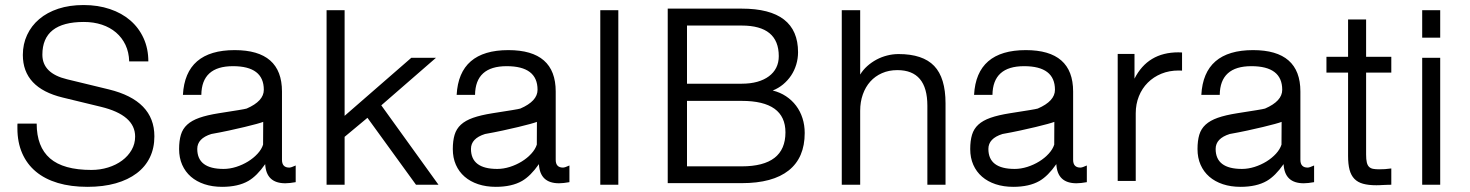

<svg xmlns="http://www.w3.org/2000/svg" viewBox="-20 -724 5811 759"><path d="M590.3 -185.1Q590.3 -138.7 572.5 -101.8Q554.7 -64.9 520.5 -39.1Q486.3 -13.2 437.3 0.7Q388.2 14.6 325.7 14.6Q260.3 14.6 208.7 -0.7Q157.2 -16.1 121.8 -45.7Q86.4 -75.2 67.6 -118.4Q48.8 -161.6 48.8 -216.8V-226.1Q48.8 -228.5 48.8 -230.5Q48.8 -232.9 49.3 -235.4H125Q125 -143.6 177.7 -97.9Q230.5 -52.2 341.3 -52.2Q376 -52.2 407.5 -62Q439 -71.8 462.6 -89.4Q486.3 -106.9 500.2 -131.1Q514.2 -155.3 514.2 -184.1Q514.2 -269 378.9 -301.8L228 -338.4Q70.3 -376.5 70.3 -506.8Q70.3 -549.8 87.2 -585.9Q104 -622.1 135 -648.4Q166 -674.8 210.4 -689.5Q254.9 -704.1 310.5 -704.1Q367.2 -704.1 414.3 -688.2Q461.4 -672.4 495.1 -643.3Q528.8 -614.3 547.6 -573Q566.4 -531.7 566.4 -481.4H490.7Q489.7 -517.6 476.1 -546.4Q462.4 -575.2 438.7 -595.5Q415 -615.7 382.6 -626.5Q350.1 -637.2 311.5 -637.2Q147.5 -637.2 147.5 -507.8Q147.5 -434.1 245.1 -410.6L410.2 -370.6Q590.3 -326.7 590.3 -185.1Z M1148.9 -3.9Q1124.5 0.5 1107.9 0.5Q1032.2 0.5 1028.3 -75.2Q995.6 -28.3 961.9 -8.8Q921.4 14.6 857.9 14.6Q819.8 14.6 788.3 4.2Q756.8 -6.3 734.6 -25.6Q712.4 -44.9 700.2 -72.5Q688 -100.1 688 -134.8Q688 -167.5 695.1 -191.2Q702.1 -214.8 720 -231.2Q737.8 -247.6 768.1 -258.3Q798.3 -269 845.2 -276.4Q895 -284.2 922.1 -288.6Q949.2 -293 955.1 -294.9Q1022.9 -324.2 1022.9 -369.1Q1022.9 -462.4 900.9 -462.4Q777.3 -462.4 775.9 -349.1H703.1Q712.9 -525.9 907.7 -525.9Q1094.7 -525.9 1094.7 -362.3V-92.3Q1094.7 -61.5 1123.5 -61.5Q1130.9 -61.5 1148.9 -69.8ZM1020.5 -242.2Q1013.2 -239.3 993.7 -233.9Q974.1 -228.5 946.5 -221.9Q918.9 -215.3 885.3 -208Q851.6 -200.7 815.4 -194.3Q759.8 -176.8 759.8 -135.3Q759.8 -56.2 863.8 -56.2Q888.2 -56.2 913.6 -64.2Q939 -72.3 960.7 -85.7Q982.4 -99.1 998.3 -116.5Q1014.2 -133.8 1020 -152.3Z M1713.4 6.3H1624.5L1432.6 -258.3L1342.3 -183.1V6.3H1271V-683.6H1342.3V-266.1L1606 -495.6H1703.6L1487.3 -307.6Z M2231 -3.9Q2206.5 0.5 2189.9 0.5Q2114.3 0.5 2110.4 -75.2Q2077.6 -28.3 2043.9 -8.8Q2003.4 14.6 1939.9 14.6Q1901.9 14.6 1870.4 4.2Q1838.9 -6.3 1816.7 -25.6Q1794.4 -44.9 1782.2 -72.5Q1770 -100.1 1770 -134.8Q1770 -167.5 1777.1 -191.2Q1784.2 -214.8 1802 -231.2Q1819.8 -247.6 1850.1 -258.3Q1880.4 -269 1927.2 -276.4Q1977.1 -284.2 2004.2 -288.6Q2031.2 -293 2037.1 -294.9Q2105 -324.2 2105 -369.1Q2105 -462.4 1982.9 -462.4Q1859.4 -462.4 1857.9 -349.1H1785.2Q1794.9 -525.9 1989.7 -525.9Q2176.8 -525.9 2176.8 -362.3V-92.3Q2176.8 -61.5 2205.6 -61.5Q2212.9 -61.5 2231 -69.8ZM2102.5 -242.2Q2095.2 -239.3 2075.7 -233.9Q2056.2 -228.5 2028.6 -221.9Q2001 -215.3 1967.3 -208Q1933.6 -200.7 1897.5 -194.3Q1841.8 -176.8 1841.8 -135.3Q1841.8 -56.2 1945.8 -56.2Q1970.2 -56.2 1995.6 -64.2Q2021 -72.3 2042.7 -85.7Q2064.5 -99.1 2080.3 -116.5Q2096.2 -133.8 2102.1 -152.3Z M2424.3 6.3H2353V-683.6H2424.3Z M3161.1 -198.2Q3161.1 -100.6 3097.9 -50.3Q3034.7 0 2912.1 0H2619.6V-689.9H2912.1Q3134.8 -689.9 3134.8 -517.6Q3134.8 -492.7 3127.7 -469Q3120.6 -445.3 3107.4 -425.5Q3094.2 -405.8 3075.7 -390.4Q3057.1 -375 3034.7 -366.2Q3064 -358.9 3087.2 -343.5Q3110.4 -328.1 3127 -306.2Q3143.6 -284.2 3152.3 -256.8Q3161.1 -229.5 3161.1 -198.2ZM3058.6 -502Q3058.6 -623 2912.1 -623H2695.8V-393.1H2912.1Q2946.3 -393.1 2973.4 -400.6Q3000.5 -408.2 3019.5 -422.4Q3038.6 -436.5 3048.6 -456.5Q3058.6 -476.6 3058.6 -502ZM3085 -200.7Q3085 -325.2 2912.1 -325.2H2695.8V-66.4H2912.1Q3085 -66.4 3085 -200.7Z M3717.8 6.3H3646V-306.2Q3646 -446.8 3527.3 -446.8Q3493.7 -446.8 3466.6 -434.8Q3439.5 -422.9 3420.4 -401.6Q3401.4 -380.4 3390.9 -350.8Q3380.4 -321.3 3380.4 -286.1V6.3H3307.6V-683.6H3380.4V-429.2Q3391.6 -447.8 3408.2 -462.6Q3424.8 -477.5 3444.8 -488.3Q3464.8 -499 3487.1 -504.6Q3509.3 -510.3 3532.2 -510.3Q3627.9 -510.3 3672.9 -463.4Q3717.8 -416.5 3717.8 -315.4Z M4276.4 -3.9Q4252 0.5 4235.4 0.5Q4159.7 0.5 4155.8 -75.2Q4123 -28.3 4089.4 -8.8Q4048.8 14.6 3985.4 14.6Q3947.3 14.6 3915.8 4.2Q3884.3 -6.3 3862.1 -25.6Q3839.8 -44.9 3827.6 -72.5Q3815.4 -100.1 3815.4 -134.8Q3815.4 -167.5 3822.5 -191.2Q3829.6 -214.8 3847.4 -231.2Q3865.2 -247.6 3895.5 -258.3Q3925.8 -269 3972.7 -276.4Q4022.5 -284.2 4049.6 -288.6Q4076.7 -293 4082.5 -294.9Q4150.4 -324.2 4150.4 -369.1Q4150.4 -462.4 4028.3 -462.4Q3904.8 -462.4 3903.3 -349.1H3830.6Q3840.3 -525.9 4035.2 -525.9Q4222.2 -525.9 4222.2 -362.3V-92.3Q4222.2 -61.5 4251 -61.5Q4258.3 -61.5 4276.4 -69.8ZM4147.9 -242.2Q4140.6 -239.3 4121.1 -233.9Q4101.6 -228.5 4074 -221.9Q4046.4 -215.3 4012.7 -208Q3979 -200.7 3942.9 -194.3Q3887.2 -176.8 3887.2 -135.3Q3887.2 -56.2 3991.2 -56.2Q4015.6 -56.2 4041 -64.2Q4066.4 -72.3 4088.1 -85.7Q4109.9 -99.1 4125.7 -116.5Q4141.6 -133.8 4147.5 -152.3Z M4652.8 -444.8Q4649.4 -444.8 4646.2 -445.1Q4643.1 -445.3 4639.6 -445.3Q4602.1 -445.3 4571 -432.6Q4540 -419.9 4517.3 -397.2Q4494.6 -374.5 4482.2 -343.5Q4469.7 -312.5 4469.7 -275.9V-8.8H4398.4V-510.7H4464.8V-413.1Q4517.6 -517.1 4638.2 -517.1Q4642.1 -517.1 4645.5 -516.8Q4648.9 -516.6 4652.8 -516.6Z M5174.8 -3.9Q5150.4 0.5 5133.8 0.5Q5058.1 0.5 5054.2 -75.2Q5021.5 -28.3 4987.8 -8.8Q4947.3 14.6 4883.8 14.6Q4845.7 14.6 4814.2 4.2Q4782.7 -6.3 4760.5 -25.6Q4738.3 -44.9 4726.1 -72.5Q4713.9 -100.1 4713.9 -134.8Q4713.9 -167.5 4720.9 -191.2Q4728 -214.8 4745.8 -231.2Q4763.7 -247.6 4793.9 -258.3Q4824.2 -269 4871.1 -276.4Q4920.9 -284.2 4948 -288.6Q4975.1 -293 4981 -294.9Q5048.8 -324.2 5048.8 -369.1Q5048.8 -462.4 4926.8 -462.4Q4803.2 -462.4 4801.8 -349.1H4729Q4738.8 -525.9 4933.6 -525.9Q5120.6 -525.9 5120.6 -362.3V-92.3Q5120.6 -61.5 5149.4 -61.5Q5156.7 -61.5 5174.8 -69.8ZM5046.4 -242.2Q5039.1 -239.3 5019.5 -233.9Q5000 -228.5 4972.4 -221.9Q4944.8 -215.3 4911.1 -208Q4877.4 -200.7 4841.3 -194.3Q4785.6 -176.8 4785.6 -135.3Q4785.6 -56.2 4889.6 -56.2Q4914.1 -56.2 4939.5 -64.2Q4964.8 -72.3 4986.6 -85.7Q5008.3 -99.1 5024.2 -116.5Q5040 -133.8 5045.9 -152.3Z M5480 6.3Q5474.6 6.3 5465.8 6.6Q5457 6.8 5448.2 7.3Q5439.5 7.8 5431.9 8.1Q5424.3 8.3 5420.9 8.3Q5389.6 8.3 5368.4 2.4Q5347.2 -3.4 5334 -17.1Q5320.8 -30.8 5314.9 -53Q5309.1 -75.2 5309.1 -107.9V-437H5223.6V-499.5H5309.1V-647H5380.4V-499.5H5480V-437H5380.4V-112.8Q5380.4 -93.8 5383.1 -82.3Q5385.7 -70.8 5391.8 -64.7Q5397.9 -58.6 5407.7 -56.6Q5417.5 -54.7 5431.6 -54.7Q5442.9 -54.7 5454.8 -55.4Q5466.8 -56.2 5480 -58.1Z M5673.3 -575.2H5602.1V-683.6H5673.3ZM5673.3 6.3H5602.1V-495.6H5673.3Z"/></svg>

Font: SakalBharati
Style: Regular
Weight: 400
Designer: CDAC GIST
Foundry: CDAC
Version: 13.02